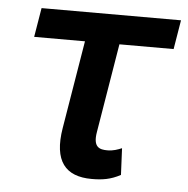

<svg xmlns="http://www.w3.org/2000/svg" viewBox="-45 -589 628 643"><g transform="rotate(5 269.0 -267.5)"><path d="M538 -545.5H69.2L52.9 -447.4H223.7L174.7 -151.3C156.2 -39.4 197.4 9.9 286.2 9.9C321 9.9 349.1 6 382.8 -12.1L378.6 -101.6C364.7 -95.9 349.8 -90.2 330.3 -90.2C304.3 -90.2 280.9 -95.9 290.1 -148.8L339.5 -447.4H521.7Z"/></g></svg>

Font: Magic Ui Pro Semi Bold
Style: Italic
Weight: 600
Italic angle: -9.39999°
Designer: Stefan Endress, Andreas Faust
Version: Version 1.000;FEAKit 1.0